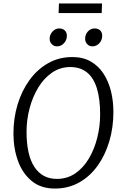

<svg xmlns="http://www.w3.org/2000/svg" viewBox="-20 -1086 708 1114"><path d="M298 8Q218 8 164.8 -35.2Q111.5 -78.5 84.8 -151.2Q58 -224 58 -312Q58 -400 82 -479.5Q106 -559 151 -621.2Q196 -683.5 259 -719.2Q322 -755 400 -755Q461 -755 506 -729.5Q551 -704 580.2 -659.2Q609.5 -614.5 623.8 -557.2Q638 -500 638 -436Q638 -347 614.5 -267Q591 -187 546.8 -125Q502.5 -63 439.8 -27.5Q377 8 298 8ZM310 -48Q370 -48 416.8 -80Q463.5 -112 495.5 -166Q527.5 -220 544.2 -286.5Q561 -353 561 -422Q561 -512.5 542 -573.8Q523 -635 484.5 -666Q446 -697 388 -697Q329 -697 281.8 -664.5Q234.5 -632 201.8 -577.8Q169 -523.5 151.5 -457Q134 -390.5 134 -322Q134 -186.5 179.8 -117.2Q225.5 -48 310 -48ZM310 -817Q293 -817 280.5 -829.8Q268 -842.5 268 -861Q268 -885 284.8 -903Q301.5 -921 323 -921Q343.5 -921 355.8 -909.5Q368 -898 368 -879Q368 -853 351 -835Q334 -817 310 -817ZM516 -817Q498 -817 486 -829.8Q474 -842.5 474 -861Q474 -886 490 -903.5Q506 -921 529 -921Q549.5 -921 561.2 -909.5Q573 -898 573 -879Q573 -853 556.2 -835Q539.5 -817 516 -817ZM320 -1010 322 -1066H572L570 -1010Z"/></svg>

Font: Koeln Type Sans Light
Style: Italic
Weight: 300
Italic angle: -7.5°
Designer: Eben Sorkin
Foundry: Eben Sorkin
Version: Version 2.001